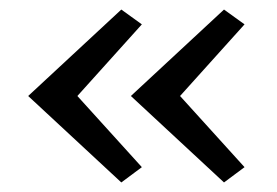

<svg xmlns="http://www.w3.org/2000/svg" viewBox="-20 -412 581 402"><path d="M277 -361 142 -211 277 -62 234 -30 39 -211 234 -392ZM492 -361 357 -211 492 -62 449 -30 254 -211 449 -392Z"/></svg>

Font: EauTestInfant Medium
Style: Regular
Weight: 500
Designer: Christian Thalmann (Catharsis Fonts)
Version: Version 0.001;PS 000.001;hotconv 1.0.88;makeotf.lib2.5.64775